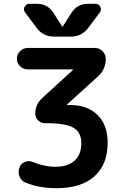

<svg xmlns="http://www.w3.org/2000/svg" viewBox="-20 -983 657 1013"><path d="M445 -963H484Q501 -963 509 -947.5Q517 -932 507 -918L445 -835Q411 -790 354 -790H265Q208 -790 174 -835L112 -918Q102 -932 110 -947.5Q118 -963 135 -963H174Q232 -963 262 -915L308 -843Q308 -842 309 -842Q311 -842 311 -843L357 -915Q387 -963 445 -963ZM126 -617Q103 -617 86 -633.5Q69 -650 69 -673Q69 -696 86 -713Q103 -730 126 -730H481Q504 -730 521 -713Q538 -696 538 -673Q538 -616 496 -579L334 -432Q333 -431 333 -430Q333 -429 334 -429H349Q441 -429 494.5 -376.5Q548 -324 548 -230Q548 -115 478 -52.5Q408 10 278 10Q188 10 116 -19Q93 -28 83.5 -50.5Q74 -73 82 -97L83 -99Q90 -120 110.5 -128.5Q131 -137 151 -129Q215 -103 271 -103Q337 -103 373 -135Q409 -167 409 -228Q409 -284 368.5 -308.5Q328 -333 226 -333H216Q196 -333 181 -348Q166 -363 166 -383Q166 -432 203 -466L365 -614Q366 -615 366 -616Q366 -617 365 -617Z"/></svg>

Font: Rounded Mplus 1c Bold
Style: Bold
Weight: 700
Version: Version 1.059.20150529